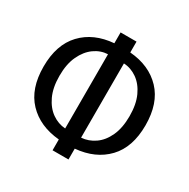

<svg xmlns="http://www.w3.org/2000/svg" viewBox="-166 -872 1028 1044"><g transform="rotate(30 348.5 -350.0)"><path d="M298 20V-48Q174 -59 101 -135.5Q28 -212 28 -350Q28 -488 101 -565Q174 -642 298 -652V-720H398V-652Q522 -642 595 -565Q668 -488 668 -350Q668 -212 595 -135.5Q522 -59 398 -48V20ZM298 -117V-583Q253 -581 214.5 -553.5Q176 -526 152 -475Q128 -424 128 -350Q128 -276 152 -225Q176 -174 214.5 -147Q253 -120 298 -117ZM398 -117Q443 -120 482 -147Q521 -174 544.5 -225Q568 -276 568 -350Q568 -424 544.5 -475Q521 -526 482 -553.5Q443 -581 398 -583Z"/></g></svg>

Font: Cuprum Medium
Style: Regular
Weight: 500
Designer: Jovanny Lemonad
Foundry: Jovanny Lemonad
Version: Version 3.000